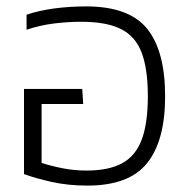

<svg xmlns="http://www.w3.org/2000/svg" viewBox="-20 -570 591 600"><path d="M253 10Q193 10 141.5 -1.5Q90 -13 55 -26V-292H237L240 -245H110V-61Q140 -51 176.5 -44Q213 -37 250 -37Q320 -37 362 -60Q404 -83 423 -134Q442 -185 442 -269Q442 -355 422.5 -406Q403 -457 357.5 -479.5Q312 -502 234 -502Q192 -502 148 -496.5Q104 -491 63 -477V-524Q101 -537 149 -543.5Q197 -550 249 -550Q383 -550 439.5 -480.5Q496 -411 496 -269Q496 -130 439.5 -60Q383 10 253 10Z"/></svg>

Font: Kanit ExtraLight
Style: Regular
Weight: 275
Designer: Katatrad Team
Foundry: CadsonDemak
Version: Version 2.000; ttfautohint (v1.8.3)